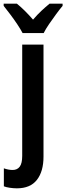

<svg xmlns="http://www.w3.org/2000/svg" viewBox="-55 -786 361 1046"><path d="M37 240Q19 240 -1.5 237Q-22 234 -34 229V131Q-9 140 14 140Q39 140 52.5 122Q66 104 66 63V-543H182V67Q182 148 146 194Q110 240 37 240ZM68 -606Q57 -627 39 -654Q21 -681 1 -707.5Q-19 -734 -35 -754V-766H37Q79 -732 125 -679Q149 -707 170.5 -727Q192 -747 215 -766H286V-754Q270 -735 250.5 -708.5Q231 -682 212.5 -655Q194 -628 183 -606Z"/></svg>

Font: Noto Sans Condensed SemiBold
Style: Regular
Weight: 600
Width: 3
Designer: Monotype Design Team
Foundry: Monotype Imaging Inc.
Version: Version 2.013; ttfautohint (v1.8.4.7-5d5b)